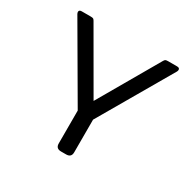

<svg xmlns="http://www.w3.org/2000/svg" viewBox="-151 -835 996 991"><g transform="rotate(30 347.0 -340.0)"><path d="M301 -30V-226L50 -657Q47 -663 47 -668Q47 -680 63 -680H116Q128 -680 132 -677.5Q136 -675 140 -668L347 -310L554 -668Q558 -675 562 -677.5Q566 -680 578 -680H631Q647 -680 647 -668Q647 -663 644 -657L393 -225V-30Q393 0 362 0H332Q301 0 301 -30Z"/></g></svg>

Font: Mitr Light
Style: Regular
Weight: 300
Designer: Thanarat Vachiruckul
Foundry: Cadson Demak
Version: Version 1.003